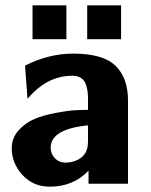

<svg xmlns="http://www.w3.org/2000/svg" viewBox="-20 -689 565 720"><path d="M102 -542V-669H229V-542ZM307 -542V-669H434V-542ZM24 -133Q24 -172 50 -200.5Q76 -229 109.5 -243Q143 -257 188.5 -265.5Q234 -274 260 -275.5Q286 -277 310 -277V-317Q310 -334 308.5 -345.5Q307 -357 302 -372.5Q297 -388 284 -396.5Q271 -405 251 -405Q168 -405 103 -340L83 -319L74 -443Q163 -488 254 -488Q366 -488 413 -442.5Q460 -397 460 -312V0H312V-49Q255 11 167 11Q104 11 64 -33Q24 -77 24 -133ZM170 -135Q170 -112 186 -95.5Q202 -79 227 -79Q232 -79 246 -81Q310 -95 310 -157V-219Q170 -205 170 -135Z"/></svg>

Font: Coval
Style: Black
Weight: 1000
Foundry: Context Ltd
Version: Version 001.000